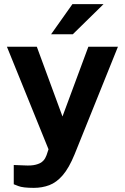

<svg xmlns="http://www.w3.org/2000/svg" viewBox="-20 -743 603 928"><path d="M143.5 165Q90.5 165 68.5 156.2Q46.5 147.5 46.5 147.5V54.5L98 56.5Q131.5 58.5 152 53.2Q172.5 48 183 39.5Q193.5 31 198.2 21.8Q203 12.5 205 7L214.5 -21.5L13.5 -517H158L282 -180L407 -517H550L340.5 3Q313.5 69 283.2 104Q253 139 218.2 152Q183.5 165 143.5 165ZM227 -577.5 330 -723H480.5L332 -577.5Z"/></svg>

Font: Public Sans Thin
Style: Bold
Weight: 700
Version: Version 2.001